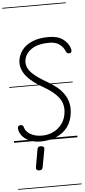

<svg xmlns="http://www.w3.org/2000/svg" viewBox="-104 -1375 837 1884"><g transform="rotate(-5 315.0 -433.0)"><path d="M254 10Q202 10 158.5 -6.2Q115 -22.5 86.2 -51.5Q57.5 -80.5 48 -118.5Q45 -130.5 45 -140Q45 -149.5 49.2 -156.2Q53.5 -163 62 -165.5Q77 -169.5 88.8 -164.2Q100.5 -159 104.5 -142Q111 -116.5 133 -94.8Q155 -73 191.5 -59.8Q228 -46.5 278.5 -46.5Q334 -46.5 385.8 -70.8Q437.5 -95 473 -143Q508.5 -191 515 -261Q522 -340.5 475.5 -401.5Q429 -462.5 325 -521.5Q279.5 -547 240 -576.5Q200.5 -606 171.5 -639.8Q142.5 -673.5 127.8 -712.2Q113 -751 117 -796Q123.5 -852 158.5 -899.5Q193.5 -947 259 -975.8Q324.5 -1004.5 421.5 -1004.5Q510.5 -1004.5 561.5 -968Q612.5 -931.5 630.5 -878Q637 -859 634.5 -846Q632 -833 620 -829Q606 -825 595.5 -829.8Q585 -834.5 579.5 -848Q563.5 -891.5 525 -919.8Q486.5 -948 425.5 -948Q312.5 -948 248.5 -904.5Q184.5 -861 176 -791.5Q172.5 -757 185.2 -727.2Q198 -697.5 225 -670.2Q252 -643 290.5 -616.8Q329 -590.5 376.5 -563Q422.5 -537 461.2 -505.5Q500 -474 527.5 -435.8Q555 -397.5 568 -351.5Q581 -305.5 575.5 -250.5Q567 -165.5 524.2 -107.2Q481.5 -49 412.2 -19.5Q343 10 254 10ZM254 10Q202 10 158.5 -6.2Q115 -22.5 86.2 -51.5Q57.5 -80.5 48 -118.5Q45 -130.5 45 -140Q45 -149.5 49.2 -156.2Q53.5 -163 62 -165.5Q77 -169.5 88.8 -164.2Q100.5 -159 104.5 -142Q111 -116.5 133 -94.8Q155 -73 191.5 -59.8Q228 -46.5 278.5 -46.5Q334 -46.5 385.8 -70.8Q437.5 -95 473 -143Q508.5 -191 515 -261Q522 -340.5 475.5 -401.5Q429 -462.5 325 -521.5Q279.5 -547 240 -576.5Q200.5 -606 171.5 -639.8Q142.5 -673.5 127.8 -712.2Q113 -751 117 -796Q123.5 -852 158.5 -899.5Q193.5 -947 259 -975.8Q324.5 -1004.5 421.5 -1004.5Q510.5 -1004.5 561.5 -968Q612.5 -931.5 630.5 -878Q637 -859 634.5 -846Q632 -833 620 -829Q606 -825 595.5 -829.8Q585 -834.5 579.5 -848Q563.5 -891.5 525 -919.8Q486.5 -948 425.5 -948Q312.5 -948 248.5 -904.5Q184.5 -861 176 -791.5Q172.5 -757 185.2 -727.2Q198 -697.5 225 -670.2Q252 -643 290.5 -616.8Q329 -590.5 376.5 -563Q422.5 -537 461.2 -505.5Q500 -474 527.5 -435.8Q555 -397.5 568 -351.5Q581 -305.5 575.5 -250.5Q567 -165.5 524.2 -107.2Q481.5 -49 412.2 -19.5Q343 10 254 10ZM214 291Q199.5 289.5 192.2 281Q185 272.5 188.5 254L218.5 83.5Q221.5 66.5 231.8 60.8Q242 55 257.5 56.5Q272.5 58 280.5 65.8Q288.5 73.5 285.5 90.5L253.5 263Q250.5 280 239.5 286.2Q228.5 292.5 214 291ZM-5 455H620V463H-5ZM-5 -16H620V0H-5ZM-5 -549H620V-541H-5ZM-5 -1329H620V-1321H-5Z"/></g></svg>

Font: Edu SA Dotted Guide
Style: Regular
Weight: 400
Designer: Tina and Corey Anderson, Eben Sorkin, Mirko Velimirovic
Foundry: Google for Education
Version: Version 2.000